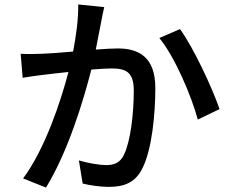

<svg xmlns="http://www.w3.org/2000/svg" viewBox="-20 -813 1040 864"><path d="M332 -793C333 -729 323 -654 309 -581C253 -576 200 -572 168 -571C135 -570 106 -569 73 -571L82 -463C110 -468 155 -474 181 -477C203 -480 243 -484 288 -489C253 -355 182 -142 84 -10L187 31C284 -127 354 -354 391 -500C428 -503 461 -505 481 -505C544 -505 582 -491 582 -406C582 -303 568 -179 538 -117C520 -79 492 -70 457 -70C430 -70 375 -79 335 -91L352 13C384 21 432 28 469 28C539 28 590 9 622 -58C664 -143 679 -300 679 -417C679 -555 606 -595 510 -595C487 -595 452 -593 411 -590C420 -635 429 -683 435 -713C439 -735 444 -760 449 -781ZM697 -642C767 -557 842 -380 870 -275L968 -322C936 -415 851 -599 790 -682Z"/></svg>

Font: Source Han Sans KR Medium
Style: Regular
Weight: 500
Designer: Ryoko NISHIZUKA (kana & ideographs); Paul D. Hunt (Latin, Greek & Cyrillic); Wenlong ZHANG (bopomofo); Sandoll Communica
Foundry: Adobe Systems Incorporated
Version: Version 1.001;PS 1.001;hotconv 1.0.78;makeotf.lib2.5.61930